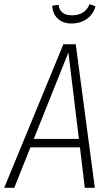

<svg xmlns="http://www.w3.org/2000/svg" viewBox="-36 -895 530 915"><path d="M368 0 345 -193H109L32 0H-16L266 -684H325L416 0ZM125 -233H340L290 -645ZM213 -868 243 -872Q247 -846 263 -834Q279 -822 307 -822Q369 -822 391 -875L419 -865Q409 -827 378 -805Q347 -783 305 -783Q264 -783 239.5 -806Q215 -829 213 -868Z"/></svg>

Font: Fira Sans Extra Condensed ExtraLight
Style: Italic
Weight: 275
Width: 3
Italic angle: -8°
Designer: Carrois Corporate & Edenspiekermann AG
Foundry: Carrois Corporate GbR & Edenspiekermann AG
Version: Version 4.203